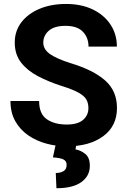

<svg xmlns="http://www.w3.org/2000/svg" viewBox="-20 -741 656 985"><path d="M433.6 -186Q433.6 -211.9 422.9 -230.7Q412.1 -249.5 382.1 -266.1Q352.1 -282.7 293.9 -300.8Q229 -321.8 174.8 -350.1Q120.6 -378.4 88.1 -420.2Q55.7 -461.9 55.7 -522.9Q55.7 -582 89.6 -626.5Q123.5 -670.9 182.9 -695.8Q242.2 -720.7 318.8 -720.7Q397.5 -720.7 456.1 -692.4Q514.6 -664.1 547.1 -614.7Q579.6 -565.4 579.6 -502H434.1Q434.1 -548.3 405 -578.4Q376 -608.4 316.4 -608.4Q258.8 -608.4 230.5 -583.5Q202.1 -558.6 202.1 -522.5Q202.1 -486.8 238.3 -462.4Q274.4 -438 343.8 -416.5Q459.5 -381.3 519.8 -327.9Q580.1 -274.4 580.1 -187Q580.1 -94.2 509.5 -42.2Q439 9.8 322.3 9.8Q269.5 9.8 218 -4.2Q166.5 -18.1 125 -46.6Q83.5 -75.2 58.6 -118.9Q33.7 -162.6 33.7 -222.7H180.7Q180.7 -156.7 220 -129.4Q259.3 -102.1 322.3 -102.1Q378.9 -102.1 406.2 -126Q433.6 -149.9 433.6 -186ZM266.6 -3.4H372.6L367.2 25.4Q394.5 30.3 417.7 48.8Q440.9 67.4 440.9 109.9Q440.9 161.6 397.5 193.1Q354 224.6 269.5 224.6L266.1 146.5Q290 146.5 305.9 137Q321.8 127.4 321.8 105Q321.8 85 305.2 76.9Q288.6 68.8 251.5 66.4Z"/></svg>

Font: Vazirmatn RD UI
Style: Bold
Weight: 700
Designer: Saber Rastikerdar
Foundry: Saber Rastikerdar
Version: Version 33.003